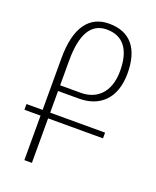

<svg xmlns="http://www.w3.org/2000/svg" viewBox="-136 -804 719 884"><g transform="rotate(20 223.5 -362.0)"><path d="M92 0H129V-218H398V-246H129V-352H231C333 -352 402 -414 402 -537C402 -658 349 -724 245 -724C148 -724 92 -651 92 -500V-246H13V-218H92ZM231 -380H129V-500C129 -629 166 -695 244 -695C327 -695 366 -636 366 -536C366 -428 305 -380 231 -380Z"/></g></svg>

Font: Noto Serif Armenian Condensed ExtraLight
Style: Regular
Weight: 200
Width: 3
Designer: Monotype Design Team
Foundry: Monotype Imaging Inc.
Version: Version 2.008